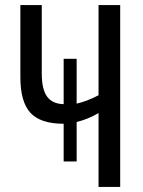

<svg xmlns="http://www.w3.org/2000/svg" viewBox="-20 -734 563 754"><path d="M452 0H367V-290Q324 -265 281 -255V-100H230V-248Q139 -248 99.5 -291Q60 -334 60 -431V-714H144V-445Q144 -383 165 -354.5Q186 -326 230 -325V-503H281V-327Q321 -336 367 -360V-714H452Z"/></svg>

Font: Noto Sans UI Cond
Style: Regular
Weight: 400
Width: 3
Designer: Monotype Design Team
Foundry: Monotype Imaging Inc.
Version: Version 1.001